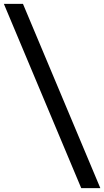

<svg xmlns="http://www.w3.org/2000/svg" viewBox="-30 -778 540 995"><path d="M89 -758H-10L391 197H490Z"/></svg>

Font: UULA Sans Medium
Style: Regular
Weight: 500
Designer: Mohamed Gaber, Laura Garcia Mut
Foundry: Kief Type Foundry
Version: Version 3.006;hotconv 1.0.109;makeotfexe 2.5.65596